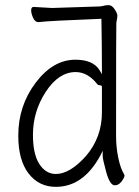

<svg xmlns="http://www.w3.org/2000/svg" viewBox="-20 -713 540 746"><path d="M367 -688Q379 -689 384.5 -691Q390 -693 402.5 -693Q415 -693 425.5 -677Q436 -661 436 -652.5Q436 -644 433 -631V-630Q433 -628 432 -623Q431 -611 431 -185Q431 -141 439.5 -100Q448 -59 462 -36L464 -31Q463 -22 452 -7.5Q441 7 426 7Q407 7 393 -43.5Q379 -94 379 -107V-127L370 -109Q304 13 197 13Q131 13 91 -39Q51 -91 51 -186Q51 -302 118.5 -391.5Q186 -481 273 -481Q342 -481 367 -440L376 -425V-443Q376 -529 374 -640Q167 -632 129 -627Q116 -627 108.5 -644Q101 -661 101 -674Q102 -686 110 -686Q111 -686 112 -686Q176 -682 182.5 -682Q189 -682 367 -688ZM358 -386Q321 -433 274 -433Q208 -433 158 -356.5Q108 -280 108 -189Q108 -114 133 -75.5Q158 -37 197 -37Q252 -37 315 -108Q376 -180 376 -276V-376Q376 -382 365 -382Q361 -382 358 -386Z"/></svg>

Font: Moon Stars Kai T HW Light
Style: Regular
Weight: 300
Designer: GuiWonder
Version: Version 1.101